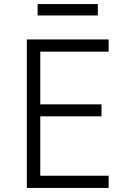

<svg xmlns="http://www.w3.org/2000/svg" viewBox="-20 -924 640 944"><path d="M165 -848H461V-904H165ZM112 0H514V-60H178V-352H479V-411H178V-670H514V-730H112Z"/></svg>

Font: JetBrains Mono ExtraLight
Style: Regular
Weight: 240
Monospace: yes
Designer: Philipp Nurullin, Konstantin Bulenkov
Foundry: JetBrains
Version: Version 2.305